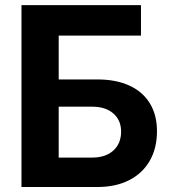

<svg xmlns="http://www.w3.org/2000/svg" viewBox="-20 -748 687 768"><path d="M65.9 -727.5H543.9V-605.5H214.8V-430.2H370.1Q443.4 -430.2 496.8 -406Q550.3 -381.8 579.1 -335.2Q607.9 -288.6 607.9 -223.1Q607.9 -155.3 579.1 -105Q550.3 -54.7 496.6 -27.3Q442.9 0 370.1 0H65.9ZM464.4 -221.7Q464.4 -267.1 433.3 -294.2Q402.3 -321.3 348.6 -321.3H214.8V-117.7H348.6Q402.3 -117.7 433.3 -145.8Q464.4 -173.8 464.4 -221.7Z"/></svg>

Font: Inter RS Variable
Style: Regular
Weight: 400
Designer: Rasmus Andersson (customised by Maria Ramos and Noel Pretorius)
Foundry: rsms
Version: Version 3.001;Glyphs 3.2.3 (3260)